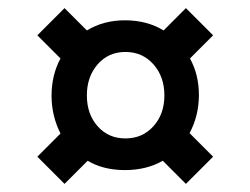

<svg xmlns="http://www.w3.org/2000/svg" viewBox="-20 -511 617 473"><path d="M447 -183 505 -125 438 -58 381 -115Q341 -92 288 -92Q234 -92 196 -115L139 -58L72 -125L129 -182Q107 -226 107 -275Q107 -326 129 -367L72 -424L139 -491L194 -436Q235 -461 288 -461Q342 -461 383 -436L438 -491L505 -424L448 -367Q470 -327 470 -277Q470 -226 447 -183ZM289 -170Q331 -170 358 -200Q385 -230 385 -276Q385 -322 358 -352.5Q331 -383 289 -383Q247 -383 220.5 -352.5Q194 -322 194 -276Q194 -230 220.5 -200Q247 -170 289 -170Z"/></svg>

Font: Martel Sans SemiBold
Style: Regular
Weight: 600
Designer: Dan Reynolds and Mathieu Réguer
Foundry: Dan Reynolds and Mathieu Réguer
Version: Version 1.002; ttfautohint (v1.1) -l 5 -r 5 -G 72 -x 0 -D la